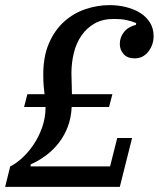

<svg xmlns="http://www.w3.org/2000/svg" viewBox="-44 -730 620 750"><path d="M-4 -80Q17 -90 41 -111.5Q65 -133 86 -163.5Q107 -194 120.5 -232Q134 -270 134 -312H50L63 -362H130Q128 -377 126.5 -395.5Q125 -414 125 -439Q125 -510 147.5 -561.5Q170 -613 207 -646Q244 -679 290.5 -694.5Q337 -710 384 -710Q418 -710 449.5 -702Q481 -694 504.5 -679Q528 -664 542 -641.5Q556 -619 556 -589Q556 -555 535.5 -528.5Q515 -502 482 -502Q454 -502 439 -518.5Q424 -535 424 -558Q424 -584 440 -604.5Q456 -625 487 -633L488 -640Q468 -648 448.5 -652Q429 -656 401 -656Q357 -656 326 -638.5Q295 -621 274.5 -591.5Q254 -562 244.5 -523.5Q235 -485 235 -443Q235 -425 236 -405Q237 -385 237 -362H395L382 -312H236Q234 -270 221 -235.5Q208 -201 186.5 -173Q165 -145 136.5 -123.5Q108 -102 76 -88L75 -80H386L414 -191H472L424 0H-24Z"/></svg>

Font: IBM Plex Serif Medm
Style: Italic
Weight: 500
Italic angle: -14°
Designer: Mike Abbink, Paul van der Laan, Pieter van Rosmalen
Foundry: Bold Monday
Version: Version 3.001